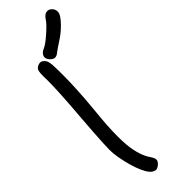

<svg xmlns="http://www.w3.org/2000/svg" viewBox="-300 -904 910 910"><g transform="rotate(-45 155.0 -448.5)"><path d="M124.5 -726.1Q112.3 -738.3 112.3 -751Q112.3 -754.4 113.3 -757.8Q117.7 -773.9 140.1 -783.2Q158.2 -790.5 194.8 -822.8Q231 -854.5 242.7 -872.6Q247.6 -880.9 254.9 -887.7Q262.2 -894.5 267.6 -895.5Q272.5 -897 276.9 -897Q289.6 -897 299.8 -886.2Q310.1 -875 310.1 -860.8Q310.1 -856.4 309.1 -851.6Q305.2 -835.4 278.3 -807.1Q251 -778.8 220.7 -759.3Q206.5 -750 191.9 -740.2Q177.7 -730 171.4 -725.6Q157.7 -713.9 147 -714.4Q146.5 -714.4 146 -714.4Q135.7 -714.8 124.5 -726.1ZM103 -734.9Q109.4 -727.1 111.8 -714.8Q114.3 -702.1 114.7 -673.3Q115.2 -652.3 115.2 -632.3Q115.2 -585 112.8 -541Q109.9 -478 101.6 -394Q92.3 -305.2 92.3 -241.2Q92.3 -208 94.7 -182.1Q102.5 -104.5 133.8 -60.1Q145.5 -43 145 -31.7Q144 -21 130.9 -9.8Q119.1 -0.5 110.4 0Q101.6 0.5 89.8 -7.3Q68.8 -22 48.8 -77.1Q29.3 -132.3 21 -198.2Q20 -207.5 20 -223.6Q20 -241.7 21.5 -268.1Q23.9 -318.4 31.7 -419.4Q38.6 -503.9 42.5 -570.8Q45.4 -629.9 45.4 -657.2Q45.4 -661.1 45.4 -664.6Q44.9 -678.2 44.9 -689.5Q44.9 -715.3 47.4 -725.1Q51.3 -739.3 65.9 -745.1Q77.6 -750 85.9 -747.6Q93.3 -745.6 100.6 -737.8Q101.1 -737.3 101.6 -736.8Q102.5 -735.8 103 -734.9Z"/></g></svg>

Font: Casuwalt
Style: Regular
Weight: 400
Designer: Walter E Stewart
Version: 0.1